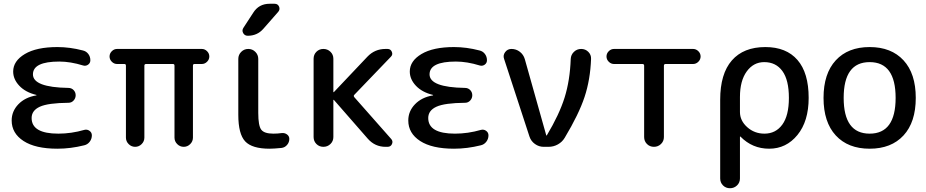

<svg xmlns="http://www.w3.org/2000/svg" viewBox="-20 -780 4922 1020"><path d="M285 10Q168 10 105 -31Q42 -72 42 -140Q42 -189 77.5 -226Q113 -263 172 -273Q174 -273 174 -275Q174 -276 172 -276Q115 -290 82.5 -324.5Q50 -359 50 -400Q50 -456 112 -493Q174 -530 285 -530Q351 -530 420 -512Q438 -508 449 -493.5Q460 -479 460 -460Q460 -445 448 -436.5Q436 -428 422 -432Q354 -453 295 -453Q155 -453 155 -385Q155 -316 343 -313Q360 -313 371 -301.5Q382 -290 382 -274Q382 -258 371 -246Q360 -234 344 -234Q235 -233 191.5 -213Q148 -193 148 -153Q148 -70 290 -70Q359 -70 428 -90Q443 -94 455.5 -85Q468 -76 468 -61Q468 -42 456.5 -27Q445 -12 427 -8Q355 10 285 10Z M602 -440Q586 -440 574 -452Q562 -464 562 -480Q562 -496 574 -508Q586 -520 602 -520H1052Q1068 -520 1080 -508Q1092 -496 1092 -480Q1092 -464 1080 -452Q1068 -440 1052 -440H1013Q1005 -440 1005 -431V-49Q1005 -29 990.5 -14.5Q976 0 956 0Q936 0 921.5 -14.5Q907 -29 907 -49V-431Q907 -440 899 -440H756Q747 -440 747 -431V-49Q747 -29 732.5 -14.5Q718 0 698 0Q678 0 663.5 -14.5Q649 -29 649 -49V-431Q649 -440 641 -440Z M1412 10Q1319 10 1282.5 -29Q1246 -68 1246 -170V-467Q1246 -489 1261.5 -504.5Q1277 -520 1299 -520Q1321 -520 1336.5 -504.5Q1352 -489 1352 -467V-180Q1352 -112 1368 -91Q1384 -70 1432 -70Q1455 -70 1476 -73Q1492 -75 1504.5 -66Q1517 -57 1517 -42Q1517 -24 1505 -10Q1493 4 1475 6Q1433 10 1412 10ZM1412 -760H1439Q1456 -760 1462.5 -745Q1469 -730 1458 -717L1379 -627Q1347 -590 1296 -590Q1280 -590 1272 -604Q1264 -618 1273 -632L1325 -712Q1355 -760 1412 -760Z M1646 -52V-468Q1646 -490 1661 -505Q1676 -520 1698 -520Q1720 -520 1735.5 -505Q1751 -490 1751 -468V-291Q1751 -290 1752 -290L1754 -291L1932 -479Q1971 -520 2028 -520H2039Q2055 -520 2061.5 -505Q2068 -490 2057 -479L1862 -276Q1857 -271 1862 -264L2058 -42Q2069 -30 2062.5 -15Q2056 0 2039 0H2028Q1972 0 1934 -43L1754 -249Q1753 -250 1752 -250Q1751 -250 1751 -249V-52Q1751 -30 1735.5 -15Q1720 0 1698 0Q1676 0 1661 -15Q1646 -30 1646 -52Z M2392 10Q2275 10 2212 -31Q2149 -72 2149 -140Q2149 -189 2184.5 -226Q2220 -263 2279 -273Q2281 -273 2281 -275Q2281 -276 2279 -276Q2222 -290 2189.5 -324.5Q2157 -359 2157 -400Q2157 -456 2219 -493Q2281 -530 2392 -530Q2458 -530 2527 -512Q2545 -508 2556 -493.5Q2567 -479 2567 -460Q2567 -445 2555 -436.5Q2543 -428 2529 -432Q2461 -453 2402 -453Q2262 -453 2262 -385Q2262 -316 2450 -313Q2467 -313 2478 -301.5Q2489 -290 2489 -274Q2489 -258 2478 -246Q2467 -234 2451 -234Q2342 -233 2298.5 -213Q2255 -193 2255 -153Q2255 -70 2397 -70Q2466 -70 2535 -90Q2550 -94 2562.5 -85Q2575 -76 2575 -61Q2575 -42 2563.5 -27Q2552 -12 2534 -8Q2462 10 2392 10Z M2793 -54 2658 -467Q2651 -486 2663.5 -503Q2676 -520 2697 -520Q2722 -520 2741.5 -505Q2761 -490 2768 -466L2882 -61Q2882 -60 2883 -60Q2885 -60 2885 -61Q2951 -171 2979.5 -262Q3008 -353 3012 -467Q3013 -489 3029 -504.5Q3045 -520 3067.5 -520Q3090 -520 3105.5 -504.5Q3121 -489 3120 -467Q3116 -357 3085.5 -265Q3055 -173 2980 -48Q2967 -26 2944 -13Q2921 0 2894 0H2868Q2843 0 2822 -15Q2801 -30 2793 -54Z M3242 -440Q3226 -440 3214 -452Q3202 -464 3202 -480Q3202 -496 3214 -508Q3226 -520 3242 -520H3662Q3678 -520 3690 -508Q3702 -496 3702 -480Q3702 -464 3690 -452Q3678 -440 3662 -440H3516Q3507 -440 3507 -431V-52Q3507 -30 3491.5 -15Q3476 0 3454 0Q3432 0 3417 -15Q3402 -30 3402 -52V-431Q3402 -440 3393 -440Z M3911 -265V-185Q3911 -139 3949.5 -104.5Q3988 -70 4041 -70Q4101 -70 4136 -118Q4171 -166 4171 -260Q4171 -355 4136.5 -402.5Q4102 -450 4040 -450Q3983 -450 3947 -400.5Q3911 -351 3911 -265ZM3806 168V-250Q3806 -388 3868 -459Q3930 -530 4046 -530Q4157 -530 4216.5 -461.5Q4276 -393 4276 -260Q4276 -136 4216.5 -63Q4157 10 4066 10Q3977 10 3914 -54Q3913 -55 3912 -55Q3911 -55 3911 -54V168Q3911 190 3895.5 205Q3880 220 3858 220Q3836 220 3821 205Q3806 190 3806 168Z M4738 -260Q4738 -450 4600 -450Q4462 -450 4462 -260Q4462 -70 4600 -70Q4738 -70 4738 -260ZM4780 -60.5Q4715 10 4600 10Q4485 10 4420 -60.5Q4355 -131 4355 -260Q4355 -389 4420 -459.5Q4485 -530 4600 -530Q4715 -530 4780 -459.5Q4845 -389 4845 -260Q4845 -131 4780 -60.5Z"/></svg>

Font: Rounded Mplus 1c Medium
Style: Regular
Weight: 500
Version: Version 1.059.20150529